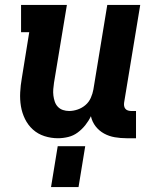

<svg xmlns="http://www.w3.org/2000/svg" viewBox="-20 -550 640 775"><path d="M214 8Q186 8 159.5 -0.5Q133 -9 113 -27Q93 -45 81 -69.5Q69 -94 64.5 -121Q60 -148 61.5 -177Q63 -206 68 -234L98 -420H65V-530H250L198 -216Q196 -203 195 -190Q194 -177 195.5 -164.5Q197 -152 201 -140Q205 -128 213.5 -119Q222 -110 234 -106Q246 -102 259 -102Q276 -102 293.5 -108Q311 -114 325 -126Q339 -138 346.5 -155Q354 -172 357 -189L413 -530H546L481 -136Q480 -129 481 -122.5Q482 -116 486 -111Q490 -106 496.5 -104Q503 -102 509 -102H529V8H491Q467 8 443.5 4Q420 0 400 -11Q380 -22 366 -40Q352 -58 347 -81Q338 -62 324.5 -45Q311 -28 293.5 -15Q276 -2 255 3Q234 8 214 8ZM186 205 213 40H324L297 205Z"/></svg>

Font: Iosevka Slab XBdEx
Style: Italic
Weight: 800
Width: 7
Italic angle: -9°
Monospace: yes
Designer: Belleve Invis
Foundry: Belleve Invis
Version: Version 11.1.1; ttfautohint (v1.8.3)